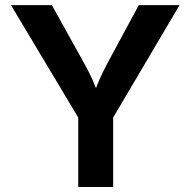

<svg xmlns="http://www.w3.org/2000/svg" viewBox="-20 -748 762 768"><path d="M293 0V-277.8L23.9 -727.5H187.5L314 -499.5Q334 -464.4 349.4 -430.4Q364.7 -396.5 380.9 -348.6H347.7Q363.3 -397 378.4 -431.2Q393.6 -465.3 412.1 -499.5L535.2 -727.5H698.2L432.6 -277.8V0Z"/></svg>

Font: Inter
Style: 650
Weight: 650
Designer: Rasmus Andersson
Foundry: rsms
Version: Version 4.001;git-66647c0bb